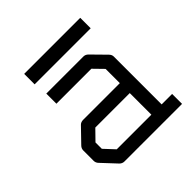

<svg xmlns="http://www.w3.org/2000/svg" viewBox="-150 -720 792 792"><g transform="rotate(-45 246.0 -324.0)"><path d="M101 -598H428V-537H101ZM353 -108V-234H152L109 -190V-153L151 -108ZM413 -108H474V-50H138Q126 -50 117 -59L59 -121Q50 -130 50 -142V-202Q50 -214 59 -223L118 -284Q126 -292 139 -292H353V-375L312 -417H108V-476H324Q336 -476 345 -467L404 -407Q413 -398 413 -387Z"/></g></svg>

Font: IBM 3270 Semi-Condensed
Style: Condensed
Weight: 400
Monospace: yes
Version: Version 2.3.1